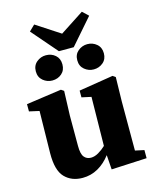

<svg xmlns="http://www.w3.org/2000/svg" viewBox="-130 -972 868 1074"><g transform="rotate(-15 303.5 -434.5)"><path d="M382 11 376 -73Q344 -31 303 -8Q262 15 214 15Q150 15 111 -25.5Q72 -66 73 -165L77 -409L19 -422V-464L223 -493L239 -482L234 -341V-164Q234 -118 248.5 -100Q263 -82 288 -82Q309 -82 331.5 -95Q354 -108 374 -127L378 -410L323 -422V-461L522 -493L538 -482L535 -341V-57L587 -46V1ZM191 -555Q161 -555 137.5 -574.5Q114 -594 114 -628Q114 -662 137.5 -681.5Q161 -701 191 -701Q223 -701 245.5 -681.5Q268 -662 268 -628Q268 -594 245.5 -574.5Q223 -555 191 -555ZM431 -555Q401 -555 377.5 -574.5Q354 -594 354 -628Q354 -662 377.5 -681.5Q401 -701 431 -701Q462 -701 485 -681.5Q508 -662 508 -628Q508 -594 485 -574.5Q462 -555 431 -555ZM173 -884 311 -794 449 -884 483 -852 354 -704H268L140 -852Z"/></g></svg>

Font: Source Serif Pro
Style: Bold
Weight: 700
Designer: Frank Grießhammer
Foundry: Adobe Systems Incorporated
Version: Version 3.001;hotconv 1.0.111;makeotfexe 2.5.65597